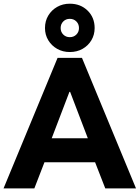

<svg xmlns="http://www.w3.org/2000/svg" viewBox="-24 -1039 770 1059"><path d="M-4.4 0 293.5 -719.7H428.2L726.1 0H556.6L500.5 -144H221.2L165.5 0ZM358.9 -532.2 261.2 -276.4H460.4L362.8 -532.2ZM360.8 -752Q322.3 -752 291.3 -769.5Q260.3 -787.1 242.2 -817.1Q224.1 -847.2 224.1 -884.3Q224.1 -922.9 242.2 -953.1Q260.3 -983.4 291.3 -1001Q322.3 -1018.6 360.8 -1018.6Q420.4 -1018.6 459.2 -980.5Q498 -942.4 498 -884.3Q498 -847.2 480.2 -817.1Q462.4 -787.1 431.4 -769.5Q400.4 -752 360.8 -752ZM360.8 -834Q382.8 -834 397.2 -848.4Q411.6 -862.8 411.6 -884.3Q411.6 -906.2 397.2 -920.7Q382.8 -935.1 360.8 -935.1Q339.4 -935.1 325 -920.7Q310.5 -906.2 310.5 -884.3Q310.5 -862.8 325 -848.4Q339.4 -834 360.8 -834Z"/></svg>

Font: Reddit Sans ExtraBold
Style: Regular
Weight: 800
Designer: Stephen Hutchings
Foundry: Reddit
Version: Version 1.014; ttfautohint (v1.8.4.7-5d5b)